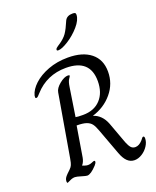

<svg xmlns="http://www.w3.org/2000/svg" viewBox="-171 -1041 935 1149"><g transform="rotate(-20 297.0 -466.0)"><path d="M405 -66 345 -228Q334 -259 322.5 -274Q311 -289 289.5 -296.5Q268 -304 228 -304L196 -110Q191 -84 177 -68V-67Q182 -65 192.5 -61.5Q203 -58 212 -58Q225 -58 237 -63.5Q249 -69 253 -69Q259 -69 259 -63Q259 -54 247 -41Q209 0 186 0Q178 0 152 -8Q123 -17 112 -17Q96 -17 79.5 -8.5Q63 0 61 0Q56 0 56 -10Q56 -21 61 -30Q66 -39 78 -51Q101 -72 108 -81.5Q115 -91 119 -107Q123 -123 131 -172L192 -528Q196 -553 226.5 -578Q257 -603 281 -603Q291 -603 291 -598Q291 -595 281.5 -581.5Q272 -568 267 -534L239 -353Q252 -350 286 -350Q357 -350 397.5 -393.5Q438 -437 438 -511Q438 -650 285 -650Q163 -650 84 -562Q76 -553 70 -547Q64 -541 58 -541Q52 -541 52 -548Q52 -554 53 -559Q62 -594 98 -627.5Q134 -661 191 -682.5Q248 -704 317 -704Q410 -704 462.5 -662Q515 -620 515 -543Q515 -466 465.5 -407Q416 -348 339 -325Q393 -308 417 -246L467 -110Q477 -85 487.5 -73.5Q498 -62 515 -62Q539 -62 562 -88Q566 -93 570.5 -99Q575 -105 579 -105Q587 -105 587 -92Q587 -68 571.5 -44Q556 -20 532 -5Q508 10 484 10Q458 10 438.5 -8.5Q419 -27 405 -66ZM270 -771Q270 -776 275.5 -781Q281 -786 286.5 -789.5Q292 -793 295 -795Q330 -818 347 -842.5Q364 -867 385 -917Q398 -942 434 -942Q446 -942 450 -939Q454 -936 454 -927Q453 -894 419.5 -855.5Q386 -817 344 -790.5Q302 -764 280 -764Q274 -764 272 -765.5Q270 -767 270 -771Z"/></g></svg>

Font: Charm
Style: Regular
Weight: 400
Designer: Katatrad Aksorn Co.,Ltd.
Foundry: Cadson Demak Co.,Ltd.
Version: Version 1.001